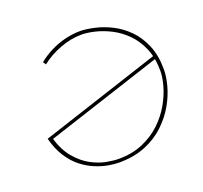

<svg xmlns="http://www.w3.org/2000/svg" viewBox="-124 -855 1065 1005"><g transform="rotate(-20 409.0 -352.5)"><path d="M420 -711Q454 -710 498.5 -700Q543 -690 589 -667Q635 -644 674 -605Q713 -566 737.5 -508.5Q762 -451 762 -372Q762 -334 749 -284.5Q736 -235 707.5 -184.5Q679 -134 633.5 -90.5Q588 -47 524 -20.5Q460 6 375 6Q349 6 315.5 0Q282 -6 245.5 -21Q209 -36 174 -63Q139 -90 110.5 -133.5Q82 -177 66 -239L736 -458L740 -440L81 -225L90 -235Q111 -163 148.5 -118.5Q186 -74 229 -51Q272 -28 311.5 -20.5Q351 -13 376 -13Q454 -12 514.5 -38Q575 -64 618 -105Q661 -146 688.5 -194.5Q716 -243 729 -289.5Q742 -336 742 -370Q742 -445 718.5 -499Q695 -553 658 -590Q621 -627 577.5 -649Q534 -671 492 -681Q450 -691 419 -691Q358 -691 297 -667.5Q236 -644 191 -608L180 -624Q213 -651 252 -670.5Q291 -690 334 -700.5Q377 -711 420 -711Z"/></g></svg>

Font: Josefin Sans Thin Thin
Style: Italic
Weight: 250
Italic angle: -7°
Version: Version 2.000